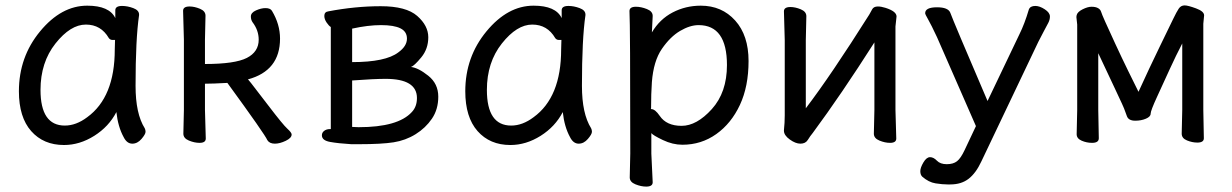

<svg xmlns="http://www.w3.org/2000/svg" viewBox="-20 -513 4562 711"><path d="M220 -48Q262 -48 303 -79Q405 -153 405 -330L406 -365H397Q388 -365 383 -372Q354 -422 298 -422Q241 -422 185.5 -352Q130 -282 130 -180Q130 -48 220 -48ZM217 24Q141 24 95.5 -27.5Q50 -79 50 -175Q50 -302 128.5 -397Q207 -492 303 -492Q385 -492 407 -446V-475Q407 -491 432 -491Q452 -491 473.5 -483Q495 -475 495 -459V-457Q482 -368 482 -195Q482 -92 516 -38Q519 -32 519 -25Q519 -16 504 1.5Q489 19 470 19Q450 19 438 -5Q417 -43 411 -98Q383 -44 329 -10Q275 24 217 24Z M998 19Q978 19 970 6Q962 -14 822 -206Q768 -203 739 -203V-106L742 0Q742 16 719 16Q700 16 679.5 7.5Q659 -1 659 -18L661 -106V-366L658 -473Q658 -489 682 -489Q700 -489 720.5 -480.5Q741 -472 741 -455L739 -366V-276Q850 -276 894 -298.5Q938 -321 938 -366Q938 -401 915 -431Q909 -440 909 -452Q909 -466 928 -474.5Q947 -483 963 -483Q981 -483 987 -473Q1017 -423 1017 -370Q1017 -251 898 -219L897 -220Q898 -220 910 -205Q922 -190 975 -120.5Q1028 -51 1044 -36.5Q1060 -22 1060 -15Q1060 -2 1038 8.5Q1016 19 998 19Z M1308 -42Q1454 -42 1505 -98Q1524 -118 1524 -150Q1524 -221 1408 -221Q1365 -221 1284 -215V-43ZM1284 -283Q1408 -283 1455 -319Q1487 -342 1487 -370Q1487 -396 1463 -408Q1439 -420 1391 -420Q1343 -420 1284 -407ZM1309 21H1281Q1232 18 1202 12.5Q1172 7 1172 -12Q1172 -22 1180.5 -28.5Q1189 -35 1202 -35H1205V-413Q1198 -417 1189.5 -429.5Q1181 -442 1181 -454Q1181 -469 1196 -471Q1296 -490 1390 -490Q1484 -490 1525 -454Q1566 -418 1566 -375Q1566 -332 1540 -300.5Q1514 -269 1502 -265Q1529 -262 1566 -232.5Q1603 -203 1603 -155Q1603 -108 1579.5 -73.5Q1556 -39 1519 -16Q1482 7 1437.5 14Q1393 21 1309 21Z M1873 -48Q1915 -48 1956 -79Q2058 -153 2058 -330L2059 -365H2050Q2041 -365 2036 -372Q2007 -422 1951 -422Q1894 -422 1838.5 -352Q1783 -282 1783 -180Q1783 -48 1873 -48ZM1870 24Q1794 24 1748.5 -27.5Q1703 -79 1703 -175Q1703 -302 1781.5 -397Q1860 -492 1956 -492Q2038 -492 2060 -446V-475Q2060 -491 2085 -491Q2105 -491 2126.5 -483Q2148 -475 2148 -459V-457Q2135 -368 2135 -195Q2135 -92 2169 -38Q2172 -32 2172 -25Q2172 -16 2157 1.5Q2142 19 2123 19Q2103 19 2091 -5Q2070 -43 2064 -98Q2036 -44 1982 -10Q1928 24 1870 24Z M2504 -47Q2560 -47 2616 -109Q2672 -171 2672 -272Q2672 -420 2567 -420Q2535 -420 2498.5 -398.5Q2462 -377 2431 -332Q2400 -287 2394 -209Q2391 -167 2391 -111L2390 -110Q2390 -109 2392 -109Q2406 -109 2423 -84Q2448 -47 2504 -47ZM2373 178Q2354 178 2333 169.5Q2312 161 2312 144L2314 55Q2314 -421 2311 -472Q2311 -488 2335 -488Q2354 -488 2375.5 -479.5Q2397 -471 2397 -454L2394 -393Q2423 -442 2471 -467Q2519 -492 2575 -492Q2653 -492 2702.5 -437Q2752 -382 2752 -287Q2752 -193 2720 -124.5Q2688 -56 2632.5 -16.5Q2577 23 2507 23Q2471 23 2434.5 5.5Q2398 -12 2392 -20V56L2397 162Q2397 178 2373 178Z M2944 19Q2926 19 2904.5 3.5Q2883 -12 2883 -29V-31Q2886 -58 2886 -86V-364L2883 -471Q2883 -487 2907 -487Q2925 -487 2945.5 -478.5Q2966 -470 2966 -453L2964 -364V-112Q3057 -234 3199 -459Q3204 -467 3209.5 -478Q3215 -489 3231 -489Q3243 -489 3259 -484Q3300 -471 3300 -452L3296 -415V-106L3299 0Q3299 16 3276 16Q3257 16 3236.5 7.5Q3216 -1 3216 -18L3218 -106V-356Q3095 -163 2990 -21Q2980 -9 2971.5 5Q2963 19 2944 19Z M3499 170H3489Q3470 170 3444.5 166Q3419 162 3395 141Q3388 134 3388 121Q3388 108 3399.5 88.5Q3411 69 3424 69Q3437 69 3449.5 82Q3462 95 3486 95Q3510 95 3524 84Q3538 73 3552 43L3594 -46L3450 -375Q3428 -422 3417 -441Q3406 -460 3406 -464Q3406 -486 3450 -486Q3491 -486 3499 -466Q3510 -435 3637 -139L3755 -386Q3774 -424 3790 -478Q3795 -491 3814 -491Q3830 -491 3849 -478.5Q3868 -466 3868 -452Q3868 -440 3862 -428.5Q3856 -417 3845 -396.5Q3834 -376 3825 -358L3614 85Q3594 128 3567 149Q3540 170 3499 170Z M4024 16Q4004 16 3985.5 8Q3967 0 3967 -16L3969 -106V-422L3966 -450L3967 -457Q3970 -469 3989 -478.5Q4008 -488 4022 -488Q4037 -488 4046 -483Q4055 -478 4057.5 -469.5Q4060 -461 4072.5 -433Q4085 -405 4109.5 -352Q4134 -299 4158 -250Q4182 -201 4196 -173Q4237 -263 4274.5 -340Q4312 -417 4324.5 -443Q4337 -469 4345 -481Q4353 -493 4367 -493Q4379 -493 4409 -482Q4439 -471 4439 -456L4436 -425V-106L4438 -1Q4438 15 4414 15Q4395 15 4375.5 7Q4356 -1 4356 -18L4358 -106V-352Q4335 -308 4311.5 -256.5Q4288 -205 4264.5 -154Q4241 -103 4241 -92Q4241 -81 4223.5 -73.5Q4206 -66 4184 -66Q4159 -66 4153 -83L4146 -102Q4143 -113 4107 -188.5Q4071 -264 4047 -316V-106L4049 -1Q4049 16 4024 16Z"/></svg>

Font: ToneOZ-Pinyin-WenKai-Medium
Style: Medium
Weight: 700
Designer: Fontworks Inc.
Foundry: ToneOZ
Version: Version 0.240331